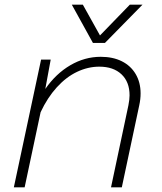

<svg xmlns="http://www.w3.org/2000/svg" viewBox="-20 -798 690 818"><path d="M532 -392Q532 -449 497.5 -481.5Q463 -514 403 -514Q355 -514 308.5 -492Q262 -470 222 -426Q182 -382 153 -320L85 0H39L155 -544H196L173 -419Q218 -484 279.5 -520Q341 -556 409 -556Q461 -556 499 -537Q537 -518 558 -482.5Q579 -447 579 -400Q579 -375 573 -348L499 0H453L527 -349Q532 -374 532 -392ZM333 -778 406 -647 533 -778H587L427 -615H376L286 -778Z"/></svg>

Font: Azeret Mono Thin
Style: Italic
Weight: 100
Italic angle: -12°
Designer: Martin Vácha
Foundry: Displaay
Version: Version 1.000; Glyphs 3.0.3, build 3074